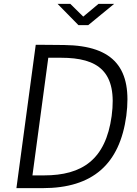

<svg xmlns="http://www.w3.org/2000/svg" viewBox="-20 -974 708 994"><path d="M65 0H201C460 0 600 -124 634 -375C665 -616 574 -738 312 -741C252 -742 171 -742 165 -742ZM411 -888 344 -954H278L386 -844H437L571 -954H490ZM296 -675C488 -675 589 -604 558 -373C527 -148 406 -66 208 -66H148L230 -675Z"/></svg>

Font: Cheyenne Sans Light
Style: Italic
Weight: 300
Italic angle: -8.13011°
Designer: The Public Sans project authors (U.S. Web Design System), Libre Franklin designed by Pablo Impallari and Rodrigo Fuenzal
Foundry: The Cheyenne Sans Project Authors
Version: Version 2.007